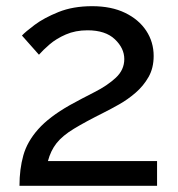

<svg xmlns="http://www.w3.org/2000/svg" viewBox="-20 -601 575 621"><path d="M43 0Q43 -54 55.5 -98.5Q68 -143 103.5 -183Q139 -223 206 -261Q246 -283 286.5 -303.5Q327 -324 354.5 -349.5Q382 -375 382 -410Q382 -445 351.5 -474Q321 -503 263 -503Q224 -503 193 -489.5Q162 -476 140.5 -457.5Q119 -439 106 -424L51 -486Q62 -498 92 -520.5Q122 -543 169 -562Q216 -581 278 -581Q340 -581 384.5 -559.5Q429 -538 453 -501.5Q477 -465 477 -420Q477 -381 460.5 -352Q444 -323 418.5 -301Q393 -279 365.5 -263.5Q338 -248 316 -237Q256 -207 219 -184.5Q182 -162 163 -138Q144 -114 135 -80H488V0Z"/></svg>

Font: Raleway Medium
Style: Regular
Weight: 500
Designer: Matt McInerney, Pablo Impallari, Rodrigo Fuenzalida
Foundry: Matt McInerney, Pablo Impallari, Rodrigo Fuenzalida
Version: Version 4.026